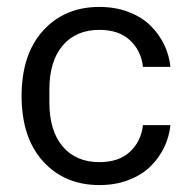

<svg xmlns="http://www.w3.org/2000/svg" viewBox="-20 -530 556 560"><path d="M270 9.8Q168.5 9.8 105.7 -59.3Q43 -128.4 43 -250Q43 -371.6 105.7 -440.7Q168.5 -509.8 270 -509.8Q316.9 -509.8 355.5 -494.9Q394 -480 419.2 -455.1Q444.3 -430.2 459 -399.4Q473.6 -368.7 477.1 -335H397Q391.6 -382.3 359.1 -412.6Q326.7 -442.9 270 -442.9Q201.7 -442.9 162.8 -397.2Q124 -351.6 124 -268.1V-231.9Q124 -148.4 162.8 -102.8Q201.7 -57.1 270 -57.1Q326.7 -57.1 359.1 -87.4Q391.6 -117.7 397 -165H477.1Q473.6 -131.3 459 -100.6Q444.3 -69.8 419.2 -44.9Q394 -20 355.5 -5.1Q316.9 9.8 270 9.8Z"/></svg>

Font: TASA Orbiter Deck
Style: Regular
Weight: 400
Designer: Weizhong Zhang
Version: Version 1.000;Glyphs 3.1.2 (3151)